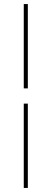

<svg xmlns="http://www.w3.org/2000/svg" viewBox="-20 -795 254 945"><path d="M97 -285H117V130H97ZM97 -775H117V-360H97Z"/></svg>

Font: Raleway
Style: Thin
Weight: 100
Designer: Matt McInerney, Pablo Impallari, Rodrigo Fuenzalida
Foundry: Matt McInerney, Pablo Impallari, Rodrigo Fuenzalida
Version: Version 3.000